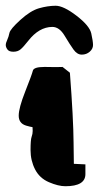

<svg xmlns="http://www.w3.org/2000/svg" viewBox="-37 -645 342 665"><path d="M144.1 -551.8Q98.2 -551.4 61 -503.8Q44 -482.2 34.3 -474.1Q24.6 -465.9 9.5 -465.8Q-5.6 -465.7 -11.3 -473.7Q-17 -481.7 -17 -488.8Q-17.1 -495.9 -12 -506.7Q-7 -517.5 -4.4 -530.7Q-1.8 -543.9 33.4 -575.9Q68.5 -607.9 98.2 -616.4Q128 -624.9 155.3 -625.1Q182.7 -625.3 227.8 -590.7Q273 -556.1 279.1 -529.3Q285.1 -502.5 285.2 -489.3Q285.3 -476.1 273.9 -466Q262.5 -455.9 246.4 -455.8Q230.3 -455.7 217.7 -473.2Q205.1 -490.7 186.8 -521.3Q168.5 -551.9 144.1 -551.8ZM258.8 -42Q258.8 0 189.5 0Q165 0 132.6 -13.9Q100.1 -27.8 84.5 -58.3Q68.8 -88.9 68.8 -125Q68.8 -161.1 72.5 -171.1Q76.2 -181.2 76.2 -191.4Q76.2 -201.7 75.7 -204.6Q72.3 -205.1 66.2 -206.5Q60.1 -208 53.2 -210Q27.8 -217.8 27.8 -244.4Q27.8 -271 50.5 -328.4Q73.2 -385.7 76.7 -399.9Q79.6 -413.1 116.2 -413.1Q118.2 -413.1 121.1 -413.1Q141.6 -412.6 156.2 -412.6Q170.9 -412.6 179.7 -413.1Q192.4 -402.8 205.1 -393.1Q217.3 -232.4 217.8 -151.9L218.8 -77.6L258.8 -75.7Z"/></svg>

Font: Drukaatie burti
Style: Bold
Weight: 700
Version: Version 0.14